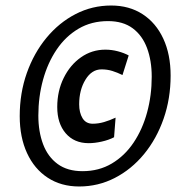

<svg xmlns="http://www.w3.org/2000/svg" viewBox="-20 -713 663 696"><path d="M267 -37Q201.5 -37 153 -68.8Q104.5 -100.5 78 -158Q51.5 -215.5 51.5 -292Q51.5 -375.5 77.2 -448.2Q103 -521 148.5 -576Q194 -631 254 -662Q314 -693 383 -693Q448.5 -693 497 -661.5Q545.5 -630 572 -572.8Q598.5 -515.5 598.5 -439Q598.5 -355.5 573 -282.5Q547.5 -209.5 502 -154.2Q456.5 -99 396.2 -68Q336 -37 267 -37ZM279 -92.5Q338.5 -92.5 385.2 -120.2Q432 -148 464.2 -196Q496.5 -244 513.2 -305.5Q530 -367 530 -435Q530 -493 513 -538.8Q496 -584.5 461 -610.5Q426 -636.5 371.5 -636.5Q311.5 -636.5 264.8 -609Q218 -581.5 185.5 -533.5Q153 -485.5 136 -423.8Q119 -362 119 -294Q119 -236 136.2 -190.2Q153.5 -144.5 189 -118.5Q224.5 -92.5 279 -92.5ZM301.5 -194Q249 -194 218.2 -229.8Q187.5 -265.5 187.5 -325Q187.5 -383 210.8 -430.2Q234 -477.5 273.5 -505.2Q313 -533 362 -533Q385 -533 407.5 -527Q430 -521 446.5 -512L424 -441Q405.5 -450 387.2 -455.8Q369 -461.5 348 -461.5Q312.5 -461.5 289.8 -424.2Q267 -387 267 -335Q267 -304.5 279.2 -284.5Q291.5 -264.5 316 -264.5Q336.5 -264.5 357 -270.5Q377.5 -276.5 399 -286.5L393.5 -215.5Q374.5 -205.5 349 -199.8Q323.5 -194 301.5 -194Z"/></svg>

Font: Cabin Condensed SemiBold
Style: Italic
Weight: 600
Width: 3
Italic angle: -10°
Designer: Pablo Impallari
Foundry: Pablo Impallari. http://www.impallari.com Igino Marini. http://www.ikern.com
Version: Version 3.001; ttfautohint (v1.8.3)